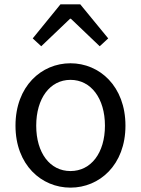

<svg xmlns="http://www.w3.org/2000/svg" viewBox="-20 -847 646 880"><path d="M303 13C436 13 555 -91 555 -271C555 -452 436 -557 303 -557C170 -557 51 -452 51 -271C51 -91 170 13 303 13ZM303 -63C209 -63 146 -146 146 -271C146 -396 209 -481 303 -481C397 -481 461 -396 461 -271C461 -146 397 -63 303 -63ZM130 -671 169 -635 301 -761H305L437 -635L476 -671L348 -827H257Z"/></svg>

Font: Noto Sans CJK TC Regular
Style: Regular
Weight: 400
Designer: Ryoko NISHIZUKA (kana & ideographs); Paul D. Hunt (Latin, Greek & Cyrillic); Wenlong ZHANG (bopomofo); Sandoll Communica
Foundry: Adobe Systems Incorporated
Version: Version 1.001;PS 1.001;hotconv 1.0.78;makeotf.lib2.5.61930